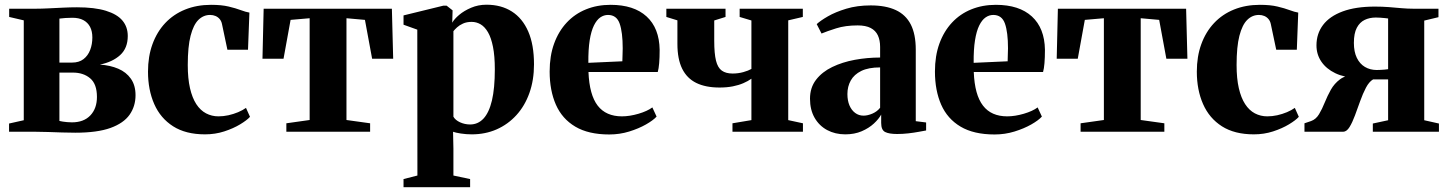

<svg xmlns="http://www.w3.org/2000/svg" viewBox="-20 -560 6154 816"><path d="M300 4Q273 4 243.2 3Q213.5 2 185 1Q156.5 0 134 0H18.5V-35L81 -49V-473.5L19 -488V-523H134.5Q156.5 -523 186.5 -524.5Q216.5 -526 248.5 -527.5Q280.5 -529 307 -529Q382.5 -529 430.2 -514.2Q478 -499.5 500.5 -472.5Q523 -445.5 523 -407Q523 -355.5 490.8 -326Q458.5 -296.5 404.5 -285.5Q448.5 -282.5 482.5 -268Q516.5 -253.5 536.2 -225.5Q556 -197.5 556 -155.5Q556 -108.5 530.8 -72.5Q505.5 -36.5 449.5 -16.2Q393.5 4 300 4ZM285.5 -40Q336 -40 364 -69.5Q392 -99 392 -148Q392 -203 363.2 -227.2Q334.5 -251.5 289.5 -251.5H232.5V-46Q238.5 -44.5 246.8 -43.2Q255 -42 265 -41Q275 -40 285.5 -40ZM232.5 -294H286Q316 -294 335 -308.8Q354 -323.5 363.2 -347.8Q372.5 -372 372.5 -401Q372.5 -427 362.8 -445.8Q353 -464.5 334.2 -474.5Q315.5 -484.5 287.5 -484.5Q272 -484.5 258 -483.5Q244 -482.5 232.5 -481Z M851.5 11Q769.5 11 715.8 -23.2Q662 -57.5 635.5 -117.8Q609 -178 609 -255.5Q609 -320 628 -372.2Q647 -424.5 682.2 -462Q717.5 -499.5 767 -519.5Q816.5 -539.5 877 -539.5Q921.5 -539.5 951.8 -532.2Q982 -525 1003.2 -517Q1024.5 -509 1040 -506.5L1034 -348.5H946.5L923.5 -457.5Q921 -470 913.8 -478.8Q906.5 -487.5 896 -492Q885.5 -496.5 873 -496.5Q844.5 -496.5 823.2 -475.5Q802 -454.5 790 -408Q778 -361.5 778 -284Q778 -226.5 787.5 -185.2Q797 -144 814.2 -117.5Q831.5 -91 855.8 -78.2Q880 -65.5 908.5 -65.5Q929.5 -65.5 951 -70.2Q972.5 -75 992 -83.2Q1011.5 -91.5 1025.5 -101.5L1042.5 -63.5Q1029.5 -49 1000.5 -31.5Q971.5 -14 933 -1.5Q894.5 11 851.5 11Z M1197 0V-36L1296 -50V-482.5L1215 -475.5L1185 -310.5H1095.5L1100.5 -523H1645.5L1651 -310.5H1561.5L1531 -475.5L1452.5 -482.5V-50L1553 -36V0Z M1695 235.5V201L1754 186L1753.5 -434L1695 -455V-494.5L1864.5 -536H1878L1903.5 -516L1902 -463.5Q1910.5 -479 1931.5 -496.8Q1952.5 -514.5 1982.5 -527.2Q2012.5 -540 2047.5 -540Q2110 -540 2155.2 -511.2Q2200.5 -482.5 2225 -426.2Q2249.5 -370 2249.5 -286.5Q2249.5 -219.5 2230 -164.8Q2210.5 -110 2174.8 -70.8Q2139 -31.5 2090.8 -10.2Q2042.5 11 1985 11Q1961.5 11 1938.8 7.5Q1916 4 1905.5 0L1907 71.5V186L1978 201V235.5ZM1978 -31Q2011.5 -31 2035 -56.2Q2058.5 -81.5 2070.8 -133.2Q2083 -185 2083 -265.5Q2083 -322 2075.2 -360.8Q2067.5 -399.5 2054 -422.8Q2040.5 -446 2022.8 -456.5Q2005 -467 1984.5 -467Q1963.5 -467 1948 -460Q1932.5 -453 1922.5 -443.8Q1912.5 -434.5 1907 -427.5V-64Q1915 -49.5 1935.2 -40.2Q1955.5 -31 1978 -31Z M2569.5 11.5Q2481 11.5 2425 -21.8Q2369 -55 2342.5 -115.2Q2316 -175.5 2316 -256Q2316 -322.5 2335 -374.8Q2354 -427 2388.5 -464Q2423 -501 2470.5 -520.2Q2518 -539.5 2575 -539.5Q2674 -539.5 2728 -490Q2782 -440.5 2783.5 -348.5Q2783.5 -315 2781.5 -291.5Q2779.5 -268 2775.5 -254H2481Q2483 -205 2492.8 -169.5Q2502.5 -134 2520.2 -111Q2538 -88 2563.8 -76.8Q2589.5 -65.5 2623 -65.5Q2656 -65.5 2693.5 -76.5Q2731 -87.5 2752.5 -103.5L2770.5 -64.5Q2756 -48.5 2725.2 -31Q2694.5 -13.5 2654 -1Q2613.5 11.5 2569.5 11.5ZM2480.5 -293 2625 -299.5Q2625.5 -314 2625.8 -327Q2626 -340 2626.5 -354.5Q2626.5 -423 2613.5 -459.8Q2600.5 -496.5 2564 -496.5Q2546.5 -496.5 2531.2 -486Q2516 -475.5 2504.2 -451.8Q2492.5 -428 2486.2 -389Q2480 -350 2480.5 -293Z M3093 0V-36L3173.5 -49.5V-225.5Q3159 -215 3139.2 -206.5Q3119.5 -198 3094.5 -193Q3069.5 -188 3038 -188Q2979 -188 2939.2 -207.5Q2899.5 -227 2879.2 -268Q2859 -309 2859 -373.5V-473.5L2812 -488V-523H3063.5V-488L3015.5 -473V-387Q3015.5 -332.5 3023 -302.2Q3030.5 -272 3047.8 -259.8Q3065 -247.5 3093.5 -247.5Q3117.5 -247.5 3139 -253.5Q3160.5 -259.5 3173.5 -267V-473L3123.5 -488V-523H3392V-488L3330 -473.5V-49.5L3392.5 -36V0Z M3572.5 11Q3529.5 11 3495.5 -7.2Q3461.5 -25.5 3442 -59.5Q3422.5 -93.5 3422.5 -140.5Q3422.5 -187.5 3448.2 -221Q3474 -254.5 3517 -275.2Q3560 -296 3613 -305.8Q3666 -315.5 3720.5 -315.5V-360.5Q3720.5 -389 3711 -409.5Q3701.5 -430 3680.5 -441Q3659.5 -452 3625 -452Q3573 -452 3533.5 -439.5Q3494 -427 3471.5 -417.5L3451 -457.5Q3466.5 -472 3498.5 -490.5Q3530.5 -509 3576.8 -523Q3623 -537 3680.5 -537Q3744.5 -537 3787 -517.2Q3829.5 -497.5 3850.8 -456Q3872 -414.5 3872 -349V-45L3916 -39.5V-5.5Q3905 -3.5 3884.8 0.2Q3864.5 4 3840.2 6.8Q3816 9.5 3793 9.5Q3758.5 9.5 3741.8 1Q3725 -7.5 3725 -37.5V-73Q3715 -54.5 3694 -35Q3673 -15.5 3642.2 -2.2Q3611.5 11 3572.5 11ZM3650 -68.5Q3667.5 -68.5 3687.8 -77.2Q3708 -86 3720.5 -102V-273.5Q3671 -273.5 3640.5 -258.5Q3610 -243.5 3595.8 -218Q3581.5 -192.5 3581.5 -160.5Q3581.5 -132.5 3590.2 -112Q3599 -91.5 3614.5 -80Q3630 -68.5 3650 -68.5Z M4207 11.5Q4118.5 11.5 4062.5 -21.8Q4006.5 -55 3980 -115.2Q3953.5 -175.5 3953.5 -256Q3953.5 -322.5 3972.5 -374.8Q3991.5 -427 4026 -464Q4060.5 -501 4108 -520.2Q4155.5 -539.5 4212.5 -539.5Q4311.5 -539.5 4365.5 -490Q4419.5 -440.5 4421 -348.5Q4421 -315 4419 -291.5Q4417 -268 4413 -254H4118.5Q4120.5 -205 4130.2 -169.5Q4140 -134 4157.8 -111Q4175.5 -88 4201.2 -76.8Q4227 -65.5 4260.5 -65.5Q4293.5 -65.5 4331 -76.5Q4368.5 -87.5 4390 -103.5L4408 -64.5Q4393.5 -48.5 4362.8 -31Q4332 -13.5 4291.5 -1Q4251 11.5 4207 11.5ZM4118 -293 4262.5 -299.5Q4263 -314 4263.2 -327Q4263.5 -340 4264 -354.5Q4264 -423 4251 -459.8Q4238 -496.5 4201.5 -496.5Q4184 -496.5 4168.8 -486Q4153.5 -475.5 4141.8 -451.8Q4130 -428 4123.8 -389Q4117.5 -350 4118 -293Z M4572.5 0V-36L4671.5 -50V-482.5L4590.5 -475.5L4560.5 -310.5H4471L4476 -523H5021L5026.5 -310.5H4937L4906.5 -475.5L4828 -482.5V-50L4928.5 -36V0Z M5309 11Q5227 11 5173.2 -23.2Q5119.5 -57.5 5093 -117.8Q5066.5 -178 5066.5 -255.5Q5066.5 -320 5085.5 -372.2Q5104.5 -424.5 5139.8 -462Q5175 -499.5 5224.5 -519.5Q5274 -539.5 5334.5 -539.5Q5379 -539.5 5409.2 -532.2Q5439.5 -525 5460.8 -517Q5482 -509 5497.5 -506.5L5491.5 -348.5H5404L5381 -457.5Q5378.5 -470 5371.2 -478.8Q5364 -487.5 5353.5 -492Q5343 -496.5 5330.5 -496.5Q5302 -496.5 5280.8 -475.5Q5259.5 -454.5 5247.5 -408Q5235.5 -361.5 5235.5 -284Q5235.5 -226.5 5245 -185.2Q5254.5 -144 5271.8 -117.5Q5289 -91 5313.2 -78.2Q5337.5 -65.5 5366 -65.5Q5387 -65.5 5408.5 -70.2Q5430 -75 5449.5 -83.2Q5469 -91.5 5483 -101.5L5500 -63.5Q5487 -49 5458 -31.5Q5429 -14 5390.5 -1.5Q5352 11 5309 11Z M5524 0V-36L5552 -45.5Q5573 -53 5586 -74.8Q5599 -96.5 5610.2 -124.5Q5621.5 -152.5 5636.2 -178.8Q5651 -205 5675.2 -223Q5699.5 -241 5739.5 -242.5L5746 -229Q5693 -230.5 5654.8 -249Q5616.5 -267.5 5595.8 -298Q5575 -328.5 5575 -367Q5575 -417 5603 -454Q5631 -491 5686.5 -511.5Q5742 -532 5823.5 -532Q5854.5 -532 5882.8 -529.8Q5911 -527.5 5936.8 -525.2Q5962.5 -523 5985 -523H6093.5V-487L6033 -472.5V-49L6095.5 -35V0H5814.5V-35L5879.5 -49V-222.5H5815.5Q5798.5 -212.5 5785.2 -187.2Q5772 -162 5760.8 -130.5Q5749.5 -99 5738.5 -69.2Q5727.5 -39.5 5715.5 -20Q5703.5 -0.5 5688.5 0ZM5831 -262.5Q5838.5 -262.5 5847.5 -263Q5856.5 -263.5 5865.2 -264.2Q5874 -265 5879.5 -266V-481.5Q5873.5 -482.5 5864.8 -483.2Q5856 -484 5846.2 -484.8Q5836.5 -485.5 5827 -485.5Q5801 -485.5 5780 -475.5Q5759 -465.5 5746.5 -442Q5734 -418.5 5734 -377.5Q5734 -340 5746.5 -314.2Q5759 -288.5 5781 -275.5Q5803 -262.5 5831 -262.5Z"/></svg>

Font: Merriweather 96pt ExtraBold
Style: Regular
Weight: 800
Version: Version 2.100